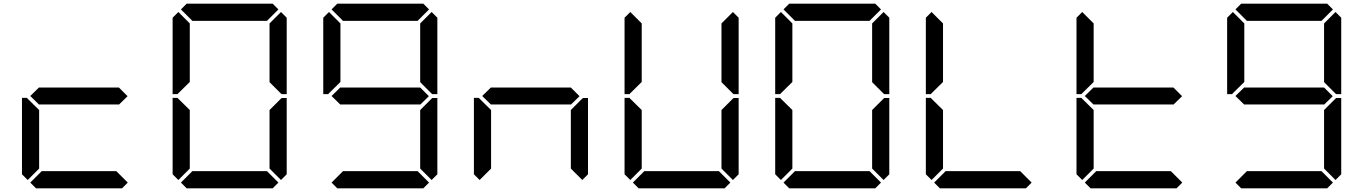

<svg xmlns="http://www.w3.org/2000/svg" viewBox="-20 -1020 7384 1040"><path d="M672 -31 641 0H175L144 -31L206 -93H610ZM130 -45 99 -76V-490H126L130 -485L192 -424V-107ZM671 -499 624 -453V-454H192V-453L144 -500L192 -547V-546H624Z M1502 -955 1533 -924V-510H1506L1501 -514L1440 -575V-893ZM946 -515 942 -510H915V-924L946 -955L1008 -893V-576ZM960 -969 991 -1000H1457L1488 -969L1426 -907H1022ZM946 -45 915 -76V-490H942L946 -485L1008 -424V-107ZM1501 -485 1506 -489H1533V-76L1502 -45L1440 -107V-424ZM1488 -31 1457 0H991L960 -31L1022 -93H1426Z M2304 -31 2273 0H1807L1776 -31L1838 -93H2242ZM2303 -499 2256 -453V-454H1824V-453L1776 -500L1824 -547V-546H2256ZM1762 -515 1758 -510H1731V-924L1762 -955L1824 -893V-576ZM1776 -969 1807 -1000H2273L2304 -969L2242 -907H1838ZM2318 -955 2349 -924V-510H2322L2317 -514L2256 -575V-893ZM2317 -485 2322 -489H2349V-76L2318 -45L2256 -107V-424Z M3133 -485 3138 -489H3165V-76L3134 -45L3072 -107V-424ZM2578 -45 2547 -76V-490H2574L2578 -485L2640 -424V-107ZM3119 -499 3072 -453V-454H2640V-453L2592 -500L2640 -547V-546H3072Z M3950 -955 3981 -924V-510H3954L3949 -514L3888 -575V-893ZM3949 -485 3954 -489H3981V-76L3950 -45L3888 -107V-424ZM3936 -31 3905 0H3439L3408 -31L3470 -93H3874ZM3394 -45 3363 -76V-490H3390L3394 -485L3456 -424V-107ZM3394 -515 3390 -510H3363V-924L3394 -955L3456 -893V-576Z M4766 -955 4797 -924V-510H4770L4765 -514L4704 -575V-893ZM4210 -515 4206 -510H4179V-924L4210 -955L4272 -893V-576ZM4224 -969 4255 -1000H4721L4752 -969L4690 -907H4286ZM4210 -45 4179 -76V-490H4206L4210 -485L4272 -424V-107ZM4765 -485 4770 -489H4797V-76L4766 -45L4704 -107V-424ZM4752 -31 4721 0H4255L4224 -31L4286 -93H4690Z M5568 -31 5537 0H5071L5040 -31L5102 -93H5506ZM5026 -45 4995 -76V-490H5022L5026 -485L5088 -424V-107ZM5026 -515 5022 -510H4995V-924L5026 -955L5088 -893V-576Z M6383 -499 6336 -453V-454H5904V-453L5856 -500L5904 -547V-546H6336ZM6384 -31 6353 0H5887L5856 -31L5918 -93H6322ZM5842 -45 5811 -76V-490H5838L5842 -485L5904 -424V-107ZM5842 -515 5838 -510H5811V-924L5842 -955L5904 -893V-576Z M7200 -31 7169 0H6703L6672 -31L6734 -93H7138ZM7199 -499 7152 -453V-454H6720V-453L6672 -500L6720 -547V-546H7152ZM6658 -515 6654 -510H6627V-924L6658 -955L6720 -893V-576ZM6672 -969 6703 -1000H7169L7200 -969L7138 -907H6734ZM7214 -955 7245 -924V-510H7218L7213 -514L7152 -575V-893ZM7213 -485 7218 -489H7245V-76L7214 -45L7152 -107V-424Z"/></svg>

Font: seg115
Style: Regular
Weight: 400
Designer: Keshikan(Twitter:@keshinomi_88pro)
Version: seg115 Version 0.46